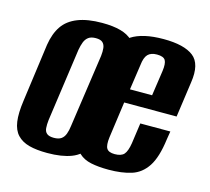

<svg xmlns="http://www.w3.org/2000/svg" viewBox="-81 -599 771 704"><g transform="rotate(15 305.0 -246.5)"><path d="M153 10Q112 10 84 2.5Q56 -5 39 -23Q22 -41 17.5 -72.5Q13 -104 20 -153L50 -373Q57 -417 76.5 -445.5Q96 -474 133 -488.5Q170 -503 225 -503Q267 -503 295.5 -495Q324 -487 340.5 -470.5Q357 -454 362.5 -430Q368 -406 363 -373L333 -154Q324 -89 302.5 -53.5Q281 -18 244.5 -4Q208 10 153 10ZM162 -50Q180 -50 190 -57Q200 -64 205 -77.5Q210 -91 212 -108L252 -385Q254 -402 252.5 -415Q251 -428 243 -435.5Q235 -443 217 -443Q199 -443 189 -435.5Q179 -428 174 -415Q169 -402 166 -385L127 -108Q125 -91 126 -77.5Q127 -64 135.5 -57Q144 -50 162 -50ZM386 11Q347 11 319 5Q291 -1 273.5 -17.5Q256 -34 250 -66.5Q244 -99 252 -152L283 -377Q294 -449 336.5 -476.5Q379 -504 458 -504Q536 -504 571.5 -476.5Q607 -449 596 -377L577 -242H378L359 -105Q355 -74 362.5 -62Q370 -50 393 -50Q418 -50 428.5 -62Q439 -74 444 -105L455 -183H569L564 -152Q555 -82 532 -47Q509 -12 472.5 -0.5Q436 11 386 11ZM386 -294H470L484 -390Q488 -419 481 -431Q474 -443 449 -443Q426 -443 414.5 -431Q403 -419 400 -390Z"/></g></svg>

Font: Alumni Sans
Style: Bold Italic
Weight: 700
Italic angle: -8°
Designer: Robert E. Leuschke
Foundry: Robert E. Leuschke
Version: Version 1.016